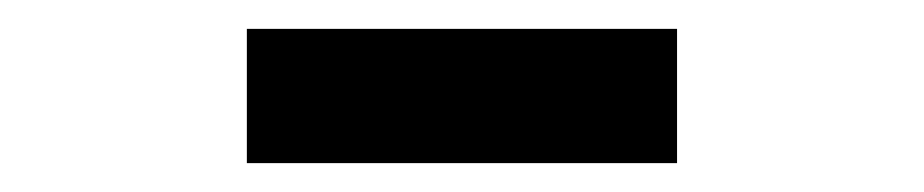

<svg xmlns="http://www.w3.org/2000/svg" viewBox="-20 -741 640 133"><path d="M151 -628H449V-721H151Z"/></svg>

Font: Braiins Sans SemiBold
Style: Regular
Weight: 600
Designer: Mike Abbink, Paul van der Laan, Pieter van Rosmalen, Jiri Chlebus, Lubos Buracinsky
Foundry: Bold Monday, Sudetype
Version: Version 1.000;hotconv 1.0.109;makeotfexe 2.5.65596